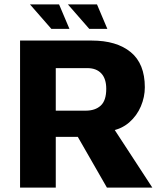

<svg xmlns="http://www.w3.org/2000/svg" viewBox="-20 -851 749 871"><path d="M71 0V-667H396Q509 -667 573 -614.5Q637 -562 637 -455Q637 -411 619 -368.5Q601 -326 566 -295.5Q531 -265 478 -256L468 -311L671 0H465L298 -291L370 -230H233V0ZM233 -349H369Q412 -349 437 -372Q462 -395 462 -448Q462 -494 439.5 -518Q417 -542 376 -542H233ZM213 -720 116 -831H248L295 -720ZM385 -720 288 -831H420L467 -720Z"/></svg>

Font: Maven Pro
Style: Bold
Weight: 700
Designer: Joe Prince
Foundry: Joe Prince
Version: Version 2.103